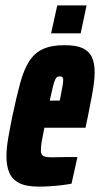

<svg xmlns="http://www.w3.org/2000/svg" viewBox="-20 -686 372 714"><path d="M124 8Q77 8 51 -5.5Q25 -19 14.5 -44Q4 -69 4 -105Q4 -134 10.5 -172Q17 -210 26 -254Q41 -325 54.5 -375Q68 -425 87.5 -456.5Q107 -488 138.5 -503Q170 -518 220 -518Q263 -518 287 -507Q311 -496 321.5 -474Q332 -452 332 -417Q332 -398 329 -375Q326 -352 320.5 -323Q315 -294 307 -254L298 -211H145Q138 -177 135 -159Q132 -141 132 -127Q132 -115 137 -109.5Q142 -104 151.5 -102.5Q161 -101 173 -101Q181 -101 198 -101.5Q215 -102 235 -102Q255 -102 268 -102L246 -3Q231 0 210.5 2.5Q190 5 167.5 6.5Q145 8 124 8ZM165 -312H202L205 -326Q210 -352 212.5 -366Q215 -380 215 -388Q215 -394 213.5 -397Q212 -400 209 -401Q206 -402 202 -402Q197 -402 193 -400Q189 -398 185 -389.5Q181 -381 176.5 -362.5Q172 -344 165 -312ZM170 -562 193 -666H302L280 -562Z"/></svg>

Font: Saira UltraCondensed Black
Style: Italic
Weight: 900
Width: 1
Italic angle: -12°
Designer: Hector Gatti with collaboration of the Omnibus-Type team
Foundry: Omnibus-Type
Version: Version 1.101